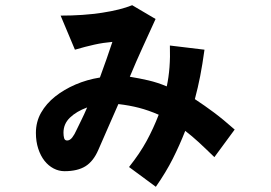

<svg xmlns="http://www.w3.org/2000/svg" viewBox="-20 -661 1040 738"><path d="M315 -248Q274 -233 249 -209Q224 -185 224 -151Q224 -139 226.5 -130Q229 -121 238 -121Q249 -121 258 -133Q267 -145 273 -159Q282 -178 292.5 -199Q303 -220 315 -248ZM804 -57Q767 -93 742.5 -115.5Q718 -138 692 -158Q670 -102 644 -50.5Q618 1 579 57L476 -19Q518 -72 544 -120Q570 -168 590 -220Q551 -237 514.5 -246.5Q478 -256 435 -261Q412 -209 394 -167.5Q376 -126 358 -85Q339 -41 308.5 -22Q278 -3 228 -3Q206 -3 186 -13.5Q166 -24 151 -43Q136 -62 127 -89.5Q118 -117 118 -150Q118 -193 138 -228Q158 -263 192 -290Q226 -317 270 -336Q314 -355 364 -363Q378 -401 389.5 -434Q401 -467 412 -500Q377 -497 343 -489.5Q309 -482 268 -470L213 -601Q301 -601 372.5 -612Q444 -623 488 -641L578 -588Q553 -533 528 -478.5Q503 -424 479 -366Q516 -360 550.5 -352Q585 -344 621 -329Q636 -398 633 -486L766 -470Q758 -412 749.5 -368.5Q741 -325 729 -280Q767 -255 802.5 -228.5Q838 -202 882 -163Z"/></svg>

Font: NanumGothicCoding
Style: Bold
Weight: 700
Monospace: yes
Designer: Kwon Bruce; Nicolas Noh; Sung-woo Choi; Go-un Cha; Soo-hyun Park;
Foundry: NHN Corporation
Version: Version 2.000;PS 1;hotconv 1.0.49;makeotf.lib2.0.14853